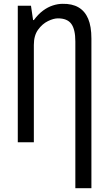

<svg xmlns="http://www.w3.org/2000/svg" viewBox="-20 -744 565 1004"><path d="M307 -724Q357 -725 390.5 -705.5Q424 -686 441 -646Q458 -606 458 -542V240H374V-527Q374 -590 353 -619Q332 -648 283 -648Q260 -648 230.5 -633.5Q201 -619 179 -588.5Q157 -558 157 -509V0H73V-714H142L153 -639H157Q180 -670 205 -688.5Q230 -707 256.5 -715.5Q283 -724 307 -724Z"/></svg>

Font: Noto Sans ExtraCondensed
Style: Regular
Weight: 400
Width: 2
Designer: Monotype Design Team
Foundry: Monotype Imaging Inc.
Version: Version 2.013